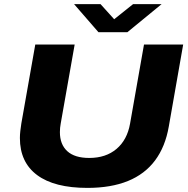

<svg xmlns="http://www.w3.org/2000/svg" viewBox="-20 -904 916 936"><path d="M406 12Q245 12 161 -50.5Q77 -113 77 -231Q77 -247 79 -265Q81 -283 84 -302L152 -687H344L276 -302Q274 -292 273 -281Q272 -270 272 -260Q272 -200 308 -167Q344 -134 415 -134Q496 -134 548 -178Q600 -222 614 -301L682 -687H873L803 -288Q786 -189 736 -122Q686 -55 603.5 -21.5Q521 12 406 12ZM768 -884 601 -747H460L341 -884H470L563 -781H500L629 -884Z"/></svg>

Font: Archivo SemiExpanded ExtraBold
Style: Italic
Weight: 800
Width: 6
Italic angle: -10°
Designer: Hector Gatti
Foundry: Omnibus-Type
Version: Version 2.001